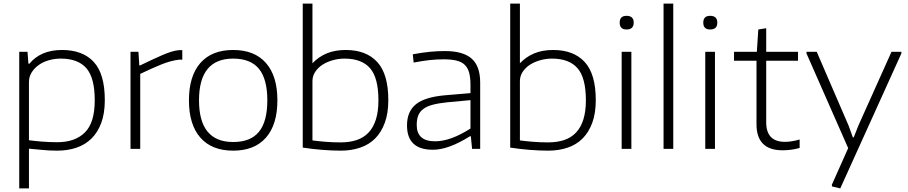

<svg xmlns="http://www.w3.org/2000/svg" viewBox="-20 -828 5053 1068"><path d="M87 -540H133L138 -474H144Q174 -511 219.5 -530.5Q265 -550 325 -550Q440 -550 501.5 -483.5Q563 -417 563 -271Q563 -198 543.5 -145Q524 -92 489 -57.5Q454 -23 405.5 -6.5Q357 10 298 10Q252 10 211 5.5Q170 1 141 -1V220H87ZM299 -37Q398 -37 452.5 -91.5Q507 -146 507 -270Q507 -395 460.5 -448.5Q414 -502 318 -502Q284 -502 252 -493Q220 -484 195.5 -466.5Q171 -449 156 -425Q141 -401 141 -371V-48Q170 -44 211.5 -40.5Q253 -37 299 -37Z M706 -540H750L755 -464H759Q797 -482 827.5 -496.5Q858 -511 884 -522Q910 -533 932 -540Q954 -547 975 -549H994V-496H976Q930 -491 875 -468.5Q820 -446 760 -417V0H706Z M1277 10Q1158 10 1094.5 -62.5Q1031 -135 1031 -270Q1031 -405 1094.5 -477.5Q1158 -550 1277 -550Q1396 -550 1459.5 -477.5Q1523 -405 1523 -270Q1523 -135 1459.5 -62.5Q1396 10 1277 10ZM1277 -38Q1374 -38 1420.5 -95Q1467 -152 1467 -270Q1467 -388 1420.5 -445Q1374 -502 1277 -502Q1087 -502 1087 -270Q1087 -38 1277 -38Z M1876 10Q1826 10 1771 5.5Q1716 1 1664 -7V-808H1718V-476Q1752 -512 1797.5 -531Q1843 -550 1903 -550Q2017 -550 2078.5 -483Q2140 -416 2140 -271Q2140 -198 2120.5 -145Q2101 -92 2066.5 -57.5Q2032 -23 1983 -6.5Q1934 10 1876 10ZM1875 -36Q1925 -36 1964 -49Q2003 -62 2030 -90.5Q2057 -119 2071 -163.5Q2085 -208 2085 -270Q2085 -395 2038.5 -448.5Q1992 -502 1896 -502Q1863 -502 1831 -493Q1799 -484 1774 -468Q1749 -452 1733.5 -428.5Q1718 -405 1718 -377V-47Q1747 -43 1788 -39.5Q1829 -36 1875 -36Z M2388 5Q2244 5 2244 -130Q2244 -208 2293.5 -248Q2343 -288 2455 -298L2597 -310V-358Q2597 -397 2589.5 -424Q2582 -451 2565 -467.5Q2548 -484 2519.5 -491Q2491 -498 2448 -498Q2410 -498 2371.5 -494Q2333 -490 2281 -480L2276 -526Q2331 -536 2372 -540Q2413 -544 2455 -544Q2556 -544 2603.5 -502Q2651 -460 2651 -369V0H2606L2599 -70H2594Q2475 5 2388 5ZM2400 -42Q2486 -42 2597 -113V-271L2468 -259Q2420 -254 2387.5 -245.5Q2355 -237 2335 -222Q2315 -207 2306.5 -185.5Q2298 -164 2298 -133Q2298 -42 2400 -42Z M3030 10Q2980 10 2925 5.5Q2870 1 2818 -7V-808H2872V-476Q2906 -512 2951.5 -531Q2997 -550 3057 -550Q3171 -550 3232.5 -483Q3294 -416 3294 -271Q3294 -198 3274.5 -145Q3255 -92 3220.5 -57.5Q3186 -23 3137 -6.5Q3088 10 3030 10ZM3029 -36Q3079 -36 3118 -49Q3157 -62 3184 -90.5Q3211 -119 3225 -163.5Q3239 -208 3239 -270Q3239 -395 3192.5 -448.5Q3146 -502 3050 -502Q3017 -502 2985 -493Q2953 -484 2928 -468Q2903 -452 2887.5 -428.5Q2872 -405 2872 -377V-47Q2901 -43 2942 -39.5Q2983 -36 3029 -36Z M3465 -664Q3427 -664 3427 -702Q3427 -740 3465 -740Q3505 -740 3505 -702Q3505 -664 3465 -664ZM3438 -540H3492V0H3438Z M3671 -808H3725V0H3671Z M3930 -664Q3892 -664 3892 -702Q3892 -740 3930 -740Q3970 -740 3970 -702Q3970 -664 3930 -664ZM3903 -540H3957V0H3903Z M4333 8Q4188 8 4188 -137V-490H4063V-540H4190L4198 -664L4242 -671V-540H4419V-490H4242V-148Q4242 -39 4346 -39Q4383 -39 4428 -52V-5Q4403 2 4379 5Q4355 8 4333 8Z M4608 209 4607 200 4698 -4 4466 -531V-540H4523L4700 -130L4724 -64H4729L4755 -130L4939 -540H4994V-531L4654 220Z"/></svg>

Font: Encode Sans Wide
Style: ExtraLight
Weight: 200
Designer: Pablo Impallari, Andres Torresi
Foundry: Pablo Impallari, Andres Torresi
Version: Version 1.000; ttfautohint (v1.00) -l 8 -r 50 -G 200 -x 14 -